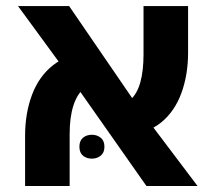

<svg xmlns="http://www.w3.org/2000/svg" viewBox="-20 -622 721 642"><path d="M469.7 0 209.7 -370.2 40.2 -601.8H211.1L455 -245.8L640.6 0ZM63.9 0V-167.8Q63.9 -243.8 87.3 -305.7Q110.7 -367.5 158.1 -404.5Q205.4 -441.4 275.1 -441.7L319.8 -348.1Q284.8 -347.9 260.8 -326.9Q236.9 -305.8 224.9 -267.3Q212.9 -228.8 212.9 -173.8V0ZM404.7 -175.1 355 -266.7Q392.9 -266.9 415.9 -288Q438.9 -309 449.4 -347.5Q459.9 -386 459.9 -440V-601.8H608.9V-446Q608.9 -372 586.5 -310.7Q564 -249.3 518.7 -212.4Q473.4 -175.4 404.7 -175.1ZM245.5 -131.4Q245.5 -151.4 257.5 -161.4Q269.4 -171.4 287.4 -171.4Q304.3 -171.4 316.8 -161.4Q329.2 -151.4 329.2 -131.4Q329.2 -111.5 316.8 -101.5Q304.3 -91.5 287.4 -91.5Q269.4 -91.5 257.5 -101.5Q245.5 -111.4 245.5 -131.4Z"/></svg>

Font: Noto Sans Hebrew
Style: Regular
Weight: 400
Designer: Monotype Design Team
Foundry: Monotype Imaging Inc.
Version: Version 2.003;January 10, 2023;FontCreator 14.0.0.2877 64-bi